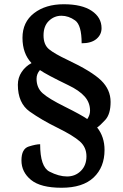

<svg xmlns="http://www.w3.org/2000/svg" viewBox="-20 -780 584 913"><path d="M408.2 -253.4Q408.2 -292 382.6 -321Q356.9 -350.1 304.7 -375Q200.7 -425.3 169.9 -446.8Q153.8 -428.7 153.8 -405.3Q153.8 -362.8 182.4 -336.9Q210.9 -311 288.6 -272.5Q366.2 -233.9 395 -213.9Q408.2 -232.9 408.2 -253.4ZM477.1 -66.9Q477.1 15.1 425.3 64Q373.5 112.8 272.9 112.8Q172.9 112.8 127.4 75.4Q82 38.1 82 -17.1Q82 -72.3 116.7 -83.3Q151.4 -94.2 170.9 -94.2Q170.9 13.2 215.3 36.1Q259.8 59.1 298.8 59.1Q337.9 59.1 364.5 32.7Q391.1 6.3 391.1 -36.6Q391.1 -79.6 359.9 -107.4Q328.6 -135.3 253.4 -172.4Q177.7 -209.5 121.3 -249.5Q64.9 -289.6 64.9 -377Q64.9 -410.6 83 -437.7Q101.1 -464.8 129.9 -480Q86.9 -525.4 86.9 -600.1Q86.9 -674.8 141.8 -717.3Q196.8 -759.8 283.2 -759.8Q369.6 -759.8 416.3 -728.3Q462.9 -696.8 462.9 -646Q462.9 -615.2 438.5 -594.7Q414.1 -574.2 368.2 -574.2Q368.2 -660.6 337.2 -682.9Q306.2 -705.1 272 -705.1Q237.8 -705.1 212.4 -680.7Q187 -656.2 187 -611.8Q187 -567.4 213.1 -545.9Q239.3 -524.4 299.3 -496.1Q416.5 -440.9 461.2 -397.2Q505.9 -353.5 505.9 -295.4Q505.9 -237.3 480.5 -209.7Q455.1 -182.1 441.9 -173.8Q477.1 -129.4 477.1 -66.9Z"/></svg>

Font: DroidSerif-Bold
Style: Bold
Weight: 700
Foundry: Ascender Corporation
Version: Version 1.00 build 112